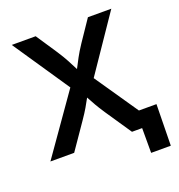

<svg xmlns="http://www.w3.org/2000/svg" viewBox="-154 -855 1058 1138"><g transform="rotate(-20 375.0 -286.0)"><path d="M25.9 0 287.1 -372.1 46.9 -727.5H197.8L286.1 -594.7Q313.5 -552.7 329.3 -522.7Q345.2 -492.7 361.3 -460.9Q377.4 -492.2 393.6 -522.5Q409.7 -552.7 437.5 -594.7L527.3 -727.5H674.8L436 -376.5L693.8 0H540.5L430.2 -163.1Q404.3 -202.1 389.9 -227.3Q375.5 -252.4 359.9 -281.7Q344.2 -252.9 329.6 -227.5Q314.9 -202.1 288.1 -163.1L175.8 0ZM604.5 156.2V0H564V-104.5H732.9L728.5 156.2Z"/></g></svg>

Font: Inter-SemiBold
Style: Regular
Weight: 600
Designer: Rasmus Andersson
Foundry: rsms
Version: Version 4.000;git-a52131595